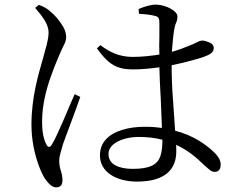

<svg xmlns="http://www.w3.org/2000/svg" viewBox="-20 -773 1040 830"><path d="M132 -739 148 -752C171 -743 182 -738 199 -722C214 -711 237 -685 254 -656C262 -641 266 -627 266 -613C266 -602 263 -591 256 -578C243 -552 220 -499 200 -443C180 -387 162 -318 162 -249C162 -196 170 -168 181 -148C184 -141 188 -138 192 -138C196 -138 200 -141 204 -148C215 -164 233 -205 253 -250C263 -273 272 -295 281 -316C290 -337 297 -353 303 -366L327 -354C322 -341 317 -325 310 -306C303 -286 295 -266 288 -246C272 -205 259 -168 252 -149C243 -117 236 -96 236 -80C236 -65 238 -50 243 -35C248 -20 250 -6 250 6C250 27 241 37 222 37C205 37 189 20 174 -1C157 -28 137 -78 125 -139C119 -170 116 -202 116 -235C116 -354 147 -454 164 -514C177 -562 189 -597 190 -630C191 -666 167 -698 132 -739ZM682 -164V-169C651 -177 617 -181 579 -181C538 -181 495 -170 469 -148C456 -137 449 -123 449 -107C449 -62 494 -43 554 -43C627 -43 660 -61 673 -97C679 -115 682 -137 682 -164ZM581 -713 579 -734C600 -743 631 -753 652 -753C680 -753 712 -742 732 -726C742 -718 747 -710 747 -702C747 -692 745 -683 742 -676C734 -661 729 -623 727 -595C726 -581 724 -566 723 -549C737 -553 750 -557 761 -561C783 -569 816 -582 833 -591C849 -600 862 -600 886 -589C898 -584 904 -576 904 -566C904 -547 891 -538 858 -526C830 -517 781 -503 722 -491C722 -440 724 -389 728 -340C731 -291 734 -247 737 -208C818 -187 871 -147 902 -118C923 -99 934 -80 934 -62C934 -41 925 -30 908 -30C893 -30 881 -43 862 -60C826 -95 788 -126 741 -147C742 -142 742 -137 742 -132C742 -127 742 -123 742 -118C742 -42 695 12 572 12C483 12 412 -29 412 -101C412 -158 450 -194 510 -212C539 -221 572 -225 608 -225C635 -225 659 -223 680 -220C679 -255 677 -297 675 -345C672 -393 670 -439 669 -482C632 -477 593 -473 556 -473C515 -473 482 -479 450 -506C434 -519 417 -539 399 -564L414 -578C454 -547 497 -527 554 -527C595 -527 634 -532 669 -537C668 -562 668 -587 669 -613C669 -639 669 -658 669 -671C669 -694 666 -700 651 -704C632 -709 609 -712 581 -713Z"/></svg>

Font: CJK Symbols
Style: Regular
Weight: 400
Designer: Ryoko NISHIZUKA 西塚涼子 (kana & ideographs); Frank Grießhammer (serif-style Latin); Paul D. Hunt (sans serif–style Latin); 
Foundry: Unicode
Version: Version 2.000;hotconv 1.1.0;makeotfexe 2.6.0